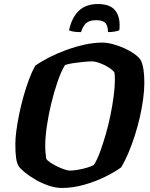

<svg xmlns="http://www.w3.org/2000/svg" viewBox="-20 -931 744 951"><path d="M287 0Q255 0 220 -12Q185 -24 154.5 -42Q124 -60 101.5 -78.5Q79 -97 71 -110Q63 -125 59.5 -150Q56 -175 56 -219Q56 -246 61 -283.5Q66 -321 75 -365.5Q84 -410 96.5 -454Q109 -498 123.5 -537Q138 -576 154 -605Q183 -626 223 -646.5Q263 -667 308.5 -683.5Q354 -700 399.5 -710Q445 -720 486 -720Q510 -720 538.5 -712.5Q567 -705 595 -692.5Q623 -680 645.5 -664Q668 -648 678 -632Q687 -612 691 -584Q695 -556 695 -521Q695 -484 689 -440Q683 -396 672.5 -350Q662 -304 647.5 -259Q633 -214 616 -173.5Q599 -133 580 -102Q549 -79 500 -55Q451 -31 395.5 -15.5Q340 0 287 0ZM326 -86Q342 -86 365.5 -90Q389 -94 411 -100.5Q433 -107 445 -114Q461 -139 475.5 -178.5Q490 -218 503.5 -264.5Q517 -311 527 -360Q537 -409 543 -454.5Q549 -500 549 -535Q549 -547 548.5 -556Q548 -565 547 -571Q543 -579 530.5 -588.5Q518 -598 500.5 -607Q483 -616 465.5 -621.5Q448 -627 436 -627Q418 -627 393.5 -624.5Q369 -622 344.5 -618.5Q320 -615 302 -609Q283 -578 265.5 -527.5Q248 -477 234 -419Q220 -361 212 -306Q204 -251 204 -209Q204 -192 205.5 -175.5Q207 -159 209 -145Q213 -137 228.5 -126.5Q244 -116 262.5 -107Q281 -98 298.5 -92Q316 -86 326 -86ZM381 -772Q355 -772 341 -775Q327 -778 322 -781Q335 -843 370 -877Q405 -911 465 -911Q529 -911 553.5 -875.5Q578 -840 571 -781Q565 -778 549.5 -775Q534 -772 515 -772Q514 -808 499.5 -819.5Q485 -831 456 -831Q427 -831 410 -819Q393 -807 381 -772Z"/></svg>

Font: Texturina 12pt ExtraBold
Style: Italic
Weight: 800
Italic angle: -11°
Designer: Guillermo Torres Carreño
Foundry: Omnibus-Type
Version: Version 1.002